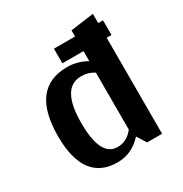

<svg xmlns="http://www.w3.org/2000/svg" viewBox="-156 -766 855 897"><g transform="rotate(-30 272.0 -317.5)"><path d="M495 -518H469V0H388L357 -50Q301 12 223 12Q133 12 87.5 -49.5Q42 -111 42 -232Q42 -492 240 -492Q294 -492 344 -464V-518H230V-597H344V-630L469 -647V-597H495ZM344 -95V-402Q314 -422 275 -422Q167 -422 167 -232Q167 -50 259 -50Q310 -50 344 -95Z"/></g></svg>

Font: Arya
Style: Bold
Weight: 700
Designer: Eduardo Rodriguez Tunni, Modular Infotech
Foundry: Eduardo Rodriguez Tunni, Modular Infotech
Version: Version 1.002